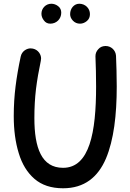

<svg xmlns="http://www.w3.org/2000/svg" viewBox="-20 -968 699 1036"><path d="M157.7 -705.6C153.3 -706.5 149.4 -707 145 -707C125 -707 98.1 -692.9 91.8 -663.1C79.6 -606.4 70.3 -552.7 64 -502C57.6 -451.2 54.2 -397.5 54.2 -341.3C54.2 -266.6 63 -200.2 81.1 -141.6C98.6 -83 127 -36.6 166 -2.9C205.1 30.8 256.3 47.9 320.3 47.9C435.5 47.9 508.8 -12.2 551.8 -112.8C594.2 -213.4 609.9 -348.6 609.9 -501C609.9 -550.3 607.9 -629.4 606 -667C604 -697.8 578.6 -719.7 550.8 -719.7H547.9C532.7 -719.2 520 -713.9 510.3 -702.6C500 -691.4 495.1 -679.2 495.1 -665V-662.1C497.1 -625.5 498.5 -547.4 498.5 -501C498.5 -255.4 463.9 -62.5 320.3 -62.5C204.6 -62.5 165.5 -169.4 165.5 -330.6C165.5 -387.7 168.5 -439.9 174.3 -488.3C180.2 -536.1 189 -586.4 200.2 -639.6C201.2 -644 201.7 -648.4 201.7 -652.8C201.7 -672.9 187.5 -699.2 157.7 -705.6ZM465.3 -892.1C465.3 -922.9 440.4 -947.8 407.7 -947.8C379.9 -947.8 358.4 -922.9 358.4 -891.6C358.4 -878.9 363.3 -867.2 373.5 -856.4C383.8 -845.7 396.5 -840.3 411.6 -840.3C425.3 -840.3 437.5 -845.2 448.7 -854.5C460 -863.8 465.3 -876.5 465.3 -892.1ZM310.5 -899.4C310.5 -914.1 305.2 -925.8 293.9 -934.6C282.7 -943.4 270 -947.8 256.8 -947.8C227.1 -947.8 203.6 -923.3 203.6 -894C203.6 -881.3 208 -869.1 216.8 -857.9C225.1 -846.2 236.8 -840.3 251.5 -840.3C284.7 -840.3 310.5 -865.7 310.5 -899.4Z"/></svg>

Font: Mikhak SemiBold
Style: Regular
Weight: 600
Designer: Amin Abedi
Version: Version 3.2